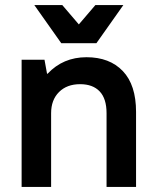

<svg xmlns="http://www.w3.org/2000/svg" viewBox="-20 -735 615 755"><path d="M65 -500H155L165 -445H167Q228 -510 320 -510Q411 -510 463 -455.5Q515 -401 515 -295V0H399V-290Q399 -347 372 -375.5Q345 -404 295 -404Q243 -404 212 -373Q181 -342 181 -290V0H65ZM115 -715H225L290 -639L355 -715H465L359 -565H221Z"/></svg>

Font: PT Root UI Bold
Style: Regular
Weight: 700
Designer: Vitaly Kuzmin
Foundry: ParaType Ltd.
Version: Version 2.000G